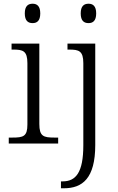

<svg xmlns="http://www.w3.org/2000/svg" viewBox="-20 -770 635 1030"><path d="M155 -646C178 -646 196 -658 196 -698C196 -738 178 -750 155 -750C131 -750 113 -738 113 -698C113 -658 131 -646 155 -646ZM455 -646C478 -646 496 -658 496 -698C496 -738 478 -750 455 -750C431 -750 413 -738 413 -698C413 -658 431 -646 455 -646ZM27 0H292V-32H271C213 -32 191 -39 191 -105V-536H42V-504H52C103 -504 127 -497 127 -431V-102C127 -38 105 -32 47 -32H27ZM307 240H323C422 240 491 187 491 8V-536H342V-504H352C403 -504 427 -497 427 -431V9C427 157 386 203 316 203H307Z"/></svg>

Font: Noto Serif Lao Light
Style: Regular
Weight: 300
Designer: Monotype Design Team
Foundry: Monotype Imaging Inc.
Version: Version 2.003